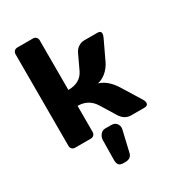

<svg xmlns="http://www.w3.org/2000/svg" viewBox="-218 -818 1046 1162"><g transform="rotate(-30 305.0 -236.5)"><path d="M599.6 -21.5Q599.6 0 574.2 0H481.9Q435.1 0 407.2 -45.9L345.2 -147Q305.2 -211.9 229 -211.9V-29.8Q229 -16.6 220.5 -8.3Q211.9 0 199.2 0H89.8Q76.7 0 68.4 -8.3Q60.1 -16.6 60.1 -29.8V-669.9Q60.1 -683.1 68.6 -691.7Q77.1 -700.2 89.8 -700.2H199.2Q212.4 -700.2 220.7 -691.7Q229 -683.1 229 -669.9V-323.2Q314 -323.2 345.2 -389.2L392.1 -488.8Q401.9 -509.8 420.9 -522.5Q439.9 -535.2 461.9 -535.2H554.2Q578.6 -535.2 578.6 -516.1Q578.6 -505.4 570.8 -488.8L507.8 -356Q491.7 -322.8 463.9 -298.8Q436 -274.9 403.8 -268.1Q463.9 -250 507.8 -180.2L590.8 -45.9Q599.1 -31.7 599.6 -21.5ZM255.9 181.2 257.8 45.9Q257.8 23.9 271.5 7.1Q285.2 -9.8 305.2 -9.8H344.2Q370.1 -9.8 381.8 3.4Q397.5 21 393.1 44.9L358.9 190.9Q351.1 227.1 310.1 227.1H295.9Q274.9 227.1 265.4 216.6Q255.9 206.1 255.9 181.2Z"/></g></svg>

Font: Days One
Style: Regular
Weight: 400
Designer: Alexander Kalachev, Alexey Maslov, Jovanny Lemonad
Foundry: Alexander Kalachev, Alexey Maslov, Jovanny Lemonad
Version: Version 1.002